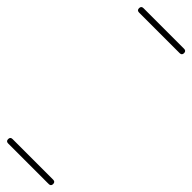

<svg xmlns="http://www.w3.org/2000/svg" viewBox="-324 -557 923 923"><g transform="rotate(45 138.0 -95.0)"><path d="M0 -555Q69 -555 138 -555Q207 -555 276 -555Q291 -555 291 -540Q291 -525 276 -525Q207 -525 138 -525Q69 -525 0 -525Q-15 -525 -15 -540Q-15 -555 0 -555ZM0 335Q69 335 138 335Q207 335 276 335Q291 335 291 350Q291 365 276 365Q207 365 138 365Q69 365 0 365Q-15 365 -15 350Q-15 335 0 335Z"/></g></svg>

Font: FRB American Cursive Just Guidelines
Style: Italic
Weight: 400
Italic angle: -25°
Version: Version 2.0;Modular Font Editor K font №1